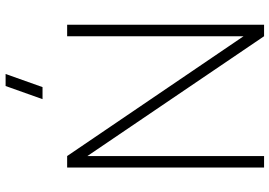

<svg xmlns="http://www.w3.org/2000/svg" viewBox="-162 -824 985 702"><g transform="rotate(-90 331.0 -472.5)"><path d="M364 -810H320L368 -945H412ZM70 0V-720H112L550 -75V-720H592V0H550L112 -646V0Z"/></g></svg>

Font: Manrope
Style: Regular
Weight: 400
Designer: Mikhail Sharanda
Foundry: Mikhail Sharanda
Version: Version 4.503